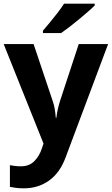

<svg xmlns="http://www.w3.org/2000/svg" viewBox="-20 -786 609 1046"><path d="M0 -546H163L266 -239Q274 -217 278 -193.5Q282 -170 284 -144H287Q290 -170 295.5 -193.5Q301 -217 308 -239L409 -546H569L338 70Q307 155 247.5 197.5Q188 240 110 240Q85 240 66.5 237.5Q48 235 34 232V114Q45 116 60.5 118Q76 120 93 120Q140 120 167.5 91.5Q195 63 208 23L217 -4ZM496 -756Q482 -742 459 -722Q436 -702 409.5 -680Q383 -658 357.5 -638.5Q332 -619 313 -606H214V-619Q230 -638 251.5 -663.5Q273 -689 294 -716.5Q315 -744 329 -766H496Z"/></svg>

Font: Noto Sans NKo Unjoined
Style: Bold
Weight: 700
Designer: Monotype Design Team
Foundry: Monotype Imaging Inc.
Version: Version 2.004